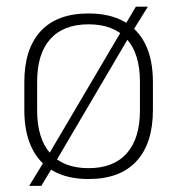

<svg xmlns="http://www.w3.org/2000/svg" viewBox="-20 -540 546 592"><path d="M253 12Q188.5 12 144.2 -12.8Q100 -37.5 77.5 -85.2Q55 -133 55 -201V-286.5Q55 -389.5 105.5 -444Q156 -498.5 253 -498.5Q317.5 -498.5 361.8 -474Q406 -449.5 428.8 -402.5Q451.5 -355.5 451.5 -286.5V-201Q451.5 -98 400.8 -43Q350 12 253 12ZM70 33 118 -45.5 127 -58.5 358 -450.5 364 -460.5 399 -519.5H436L389 -444L380.5 -430.5L150.5 -39.5L143.5 -27L107.5 33ZM253 -21.5Q330 -21.5 370.8 -67.2Q411.5 -113 411.5 -199.5V-288Q411.5 -374 371 -419.5Q330.5 -465 253 -465Q175.5 -465 135 -419.5Q94.5 -374 94.5 -288V-199.5Q94.5 -113 135 -67.2Q175.5 -21.5 253 -21.5Z"/></svg>

Font: Anek Gurmukhi Medium ExtraLight
Style: Regular
Weight: 250
Version: Version 1.003